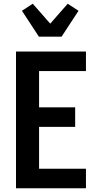

<svg xmlns="http://www.w3.org/2000/svg" viewBox="-20 -1012 540 1032"><path d="M66 0V-735H442V-630H190V-435H384V-330H190V-105H442V0ZM189 -815 98 -954 156 -992 250 -885 344 -992 402 -954 311 -815Z"/></svg>

Font: Iosevka Term Curly Extrabold
Style: Regular
Weight: 800
Designer: Belleve Invis
Foundry: Belleve Invis
Version: Version 32.3.0